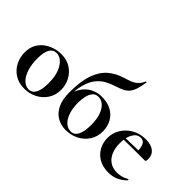

<svg xmlns="http://www.w3.org/2000/svg" viewBox="-87 -1136 1558 1558"><g transform="rotate(45 692.0 -357.0)"><path d="M237 13Q174 13 128 -16Q82 -45 57 -93.5Q32 -142 32 -198Q32 -250 52 -288Q72 -326 105 -350.5Q138 -375 177 -387Q216 -399 254 -399Q318 -399 363.5 -369Q409 -339 433 -292Q457 -245 457 -192Q457 -131 426.5 -84.5Q396 -38 346 -12.5Q296 13 237 13ZM267 -8Q307 -8 327 -47Q347 -86 347 -157Q347 -230 328.5 -279Q310 -328 281 -353Q252 -378 220 -378Q181 -378 160.5 -343Q140 -308 140 -235Q140 -167 157 -115.5Q174 -64 203 -36Q232 -8 267 -8Z M712 13Q660 13 615.5 -11.5Q571 -36 544.5 -89Q518 -142 518 -226Q518 -353 546 -432.5Q574 -512 626 -556.5Q678 -601 749 -622Q782 -632 809 -642.5Q836 -653 857.5 -672Q879 -691 894 -725Q895 -728 900 -727Q905 -726 904 -723Q896 -669 884.5 -635.5Q873 -602 855.5 -582Q838 -562 812 -549.5Q786 -537 749 -525Q706 -512 668 -491Q630 -470 600.5 -433Q571 -396 554.5 -335.5Q538 -275 538 -182L529 -222Q548 -283 577.5 -317Q607 -351 637.5 -365.5Q668 -380 691.5 -383.5Q715 -387 724 -387Q784 -387 824.5 -369.5Q865 -352 889.5 -323Q914 -294 924.5 -260.5Q935 -227 935 -195Q935 -130 903.5 -83.5Q872 -37 821.5 -12Q771 13 712 13ZM751 -8Q789 -8 810 -47Q831 -86 831 -163Q831 -231 814 -276.5Q797 -322 770 -344.5Q743 -367 711 -367Q679 -367 660.5 -344.5Q642 -322 634.5 -287.5Q627 -253 627 -215Q627 -156 642 -109Q657 -62 685 -35Q713 -8 751 -8Z M1201 12Q1136 12 1090.5 -15Q1045 -42 1021.5 -86.5Q998 -131 998 -181Q998 -240 1028 -288.5Q1058 -337 1109.5 -366Q1161 -395 1226 -395Q1288 -395 1321 -368.5Q1354 -342 1354 -296Q1354 -285 1352 -276Q1350 -267 1343 -267H1247Q1249 -314 1236 -344.5Q1223 -375 1189 -375Q1149 -375 1124 -333.5Q1099 -292 1099 -223Q1099 -167 1117 -125Q1135 -83 1169 -60Q1203 -37 1251 -37Q1275 -37 1302.5 -44Q1330 -51 1352 -65Q1354 -67 1357.5 -63Q1361 -59 1359 -56Q1322 -19 1283.5 -3.5Q1245 12 1201 12ZM1064 -265 1063 -284 1282 -289V-267Z"/></g></svg>

Font: Cormorant Light
Style: Regular
Weight: 300
Designer: Christian Thalmann (Catharsis Fonts)
Foundry: Catharsis Fonts
Version: Version 4.000